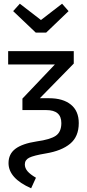

<svg xmlns="http://www.w3.org/2000/svg" viewBox="-20 -803 469 1036"><path d="M26 77Q26 28 63 0Q100 -28 178 -40Q251 -50 281 -70.5Q311 -91 311 -139Q311 -209 230 -209H101V-271L276 -455H24V-527H378V-460L195 -273H245Q320 -273 362.5 -238.5Q405 -204 405 -139Q405 -66 358.5 -27.5Q312 11 227 25Q161 36 137.5 48Q114 60 114 84Q114 104 128.5 121Q143 138 174 156L148 213Q26 159 26 77ZM350 -743 229 -627H173L51 -743L87 -783L201 -695L315 -783Z"/></svg>

Font: Fira Sans Condensed
Style: Regular
Weight: 400
Width: 3
Designer: bBox Type GmbH & Carrois Corporate GbR & Edenspiekermann AG
Foundry: bBox Type GmbH & Carrois Corporate GbR & Edenspiekermann AG
Version: Version 4.301